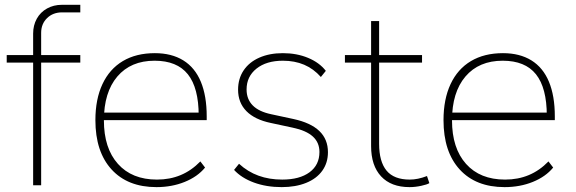

<svg xmlns="http://www.w3.org/2000/svg" viewBox="-20 -767 2384 795"><path d="M117.2 -507.8H7.8V-539.1H123L117.2 -529.3V-627.9Q117.2 -662.1 132.3 -689.5Q147.5 -716.8 174.8 -731.9Q202.1 -747.1 236.3 -747.1H312.5V-715.8H237.3Q199.2 -715.8 174.8 -691.9Q150.4 -668 150.4 -630.9V-525.4L141.6 -539.1H312.5V-507.8H150.4V0H117.2Z M375 -269.5Q375 -356.4 404.3 -418.9Q433.6 -481.4 488.8 -514.2Q543.9 -546.9 621.1 -546.9Q690.4 -546.9 738.8 -517.1Q787.1 -487.3 811.5 -428.7Q835.9 -370.1 835.9 -285.2V-269.5H392.6V-300.8H823.2L802.7 -288.1Q802.7 -403.3 757.8 -459.5Q712.9 -515.6 620.1 -515.6Q521.5 -515.6 465.8 -450.2Q410.2 -384.8 410.2 -268.6Q410.2 -153.3 468.3 -88.4Q526.4 -23.4 629.9 -23.4Q683.6 -23.4 728 -42Q772.5 -60.5 809.6 -98.6L829.1 -73.2Q797.9 -35.2 744.6 -13.7Q691.4 7.8 627.9 7.8Q508.8 7.8 441.9 -65.4Q375 -138.7 375 -269.5Z M949.2 -63.5 969.7 -88.9Q1005.9 -55.7 1050.3 -39.6Q1094.7 -23.4 1148.4 -23.4Q1220.7 -23.4 1261.7 -53.7Q1302.7 -84 1302.7 -137.7Q1302.7 -176.8 1275.4 -201.7Q1248 -226.6 1192.4 -238.3L1101.6 -257.8Q1035.2 -271.5 1000.5 -306.6Q965.8 -341.8 965.8 -395.5Q965.8 -441.4 988.8 -475.6Q1011.7 -509.8 1053.7 -528.3Q1095.7 -546.9 1151.4 -546.9Q1209 -546.9 1255.9 -527.3Q1302.7 -507.8 1329.1 -473.6L1308.6 -448.2Q1278.3 -482.4 1239.3 -499Q1200.2 -515.6 1151.4 -515.6Q1083 -515.6 1042 -482.9Q1001 -450.2 1001 -396.5Q1001 -356.4 1026.4 -330.6Q1051.8 -304.7 1103.5 -293.9L1194.3 -274.4Q1266.6 -258.8 1302.2 -224.6Q1337.9 -190.4 1337.9 -136.7Q1337.9 -92.8 1314.5 -60.1Q1291 -27.3 1247.6 -9.8Q1204.1 7.8 1146.5 7.8Q1083 7.8 1031.2 -11.2Q979.5 -30.3 949.2 -63.5Z M1516.6 -162.1V-507.8H1408.2V-539.1H1516.6V-679.7H1549.8V-539.1H1727.5V-507.8H1549.8V-171.9Q1549.8 -97.7 1580.6 -60.5Q1611.3 -23.4 1676.8 -23.4Q1710 -23.4 1748 -38.1L1757.8 -8.8Q1749 -2.9 1724.1 2.4Q1699.2 7.8 1675.8 7.8Q1599.6 7.8 1558.1 -36.6Q1516.6 -81.1 1516.6 -162.1Z M1816.4 -269.5Q1816.4 -356.4 1845.7 -418.9Q1875 -481.4 1930.2 -514.2Q1985.4 -546.9 2062.5 -546.9Q2131.8 -546.9 2180.2 -517.1Q2228.5 -487.3 2252.9 -428.7Q2277.3 -370.1 2277.3 -285.2V-269.5H1834V-300.8H2264.6L2244.1 -288.1Q2244.1 -403.3 2199.2 -459.5Q2154.3 -515.6 2061.5 -515.6Q1962.9 -515.6 1907.2 -450.2Q1851.6 -384.8 1851.6 -268.6Q1851.6 -153.3 1909.7 -88.4Q1967.8 -23.4 2071.3 -23.4Q2125 -23.4 2169.4 -42Q2213.9 -60.5 2251 -98.6L2270.5 -73.2Q2239.3 -35.2 2186 -13.7Q2132.8 7.8 2069.3 7.8Q1950.2 7.8 1883.3 -65.4Q1816.4 -138.7 1816.4 -269.5Z"/></svg>

Font: Min Sans VF VF
Style: Regular
Weight: 400
Designer: Jinseong-Kim, NotoSansCJK, Nunito
Foundry: Jinseong-Kim
Version: Version 1.420;Glyphs 3.1.2 (3151)